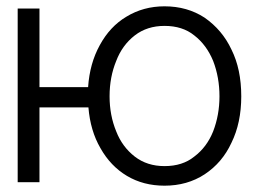

<svg xmlns="http://www.w3.org/2000/svg" viewBox="-20 -575 846 608"><path d="M296 -432Q328 -491 380 -522Q434 -555 501 -555Q573 -555 628 -519Q684 -480 713 -418Q744 -356 744 -270Q744 -186 713 -123Q684 -60 628 -23Q573 13 501 13Q434 13 382 -18Q330 -49 298 -106Q266 -161 260 -235H105V2H36V-548H105V-299H259Q264 -374 296 -432ZM595 -79Q635 -109 655 -159Q675 -211 675 -270Q675 -330 655 -382Q634 -433 595 -463Q558 -493 501 -493Q446 -493 407 -463Q367 -432 348 -382Q327 -331 327 -270Q327 -210 348 -159Q367 -110 407 -79Q446 -49 501 -49Q558 -49 595 -79Z"/></svg>

Font: Sinter Normal
Style: Regular
Weight: 350
Foundry: Adobe & rsms
Version: Version 1.000